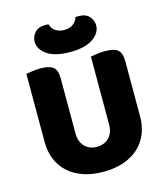

<svg xmlns="http://www.w3.org/2000/svg" viewBox="-124 -935 912 1049"><g transform="rotate(-15 332.0 -410.5)"><path d="M332 18Q269 18 219 1Q169 -16 134 -47.5Q99 -79 80.5 -123.5Q62 -168 62 -222V-608Q74 -610 97 -613.5Q120 -617 143 -617Q193 -617 215 -600Q237 -583 237 -534V-225Q237 -177 263.5 -150Q290 -123 332 -123Q374 -123 400.5 -150Q427 -177 427 -225V-608Q439 -610 462 -613.5Q485 -617 508 -617Q558 -617 580 -600Q602 -583 602 -534V-222Q602 -168 583.5 -123.5Q565 -79 530 -47.5Q495 -16 445 1Q395 18 332 18ZM325 -786Q356 -786 375.5 -801Q395 -816 401 -838Q406 -839 410 -839Q414 -839 419 -839Q460 -839 479.5 -816Q499 -793 499 -767Q499 -722 454 -691.5Q409 -661 325 -661Q241 -661 196 -691.5Q151 -722 151 -767Q151 -793 170.5 -816Q190 -839 231 -839Q236 -839 240 -839Q244 -839 249 -838Q254 -816 274 -801Q294 -786 325 -786Z"/></g></svg>

Font: Baloo 2 ExtraBold
Style: Regular
Weight: 800
Designer: Sarang Kulkarni and Ek Type
Foundry: Ek Type
Version: Version 1.640;hotconv 1.0.111;makeotfexe 2.5.65597; ttfautoh